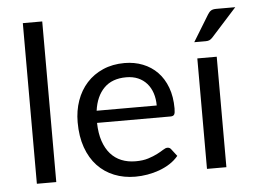

<svg xmlns="http://www.w3.org/2000/svg" viewBox="-52 -802 1160 877"><g transform="rotate(-5 528.0 -364.0)"><path d="M172 -736.5V0H83V-736.5Z M739.5 -288Q739.5 -267 735 -260Q730.5 -253 718 -253H381Q382 -205 394 -169.5Q406 -134 427 -110.2Q448 -86.5 477 -74.8Q506 -63 542 -63Q575.5 -63 599.8 -70.8Q624 -78.5 641.5 -87.5Q659 -96.5 670.8 -104.2Q682.5 -112 691 -112Q702 -112 708 -103.5L733 -71Q716.5 -51 693.5 -36.2Q670.5 -21.5 644.2 -12Q618 -2.5 590 2.2Q562 7 534.5 7Q482 7 437.8 -10.8Q393.5 -28.5 361.2 -62.8Q329 -97 311 -147.5Q293 -198 293 -263.5Q293 -316.5 309.2 -362.5Q325.5 -408.5 356 -442.2Q386.5 -476 430.5 -495.2Q474.5 -514.5 529.5 -514.5Q575 -514.5 613.5 -499.2Q652 -484 680 -455.2Q708 -426.5 723.8 -384.2Q739.5 -342 739.5 -288ZM384 -308.5H659.5Q659.5 -339.5 651 -365.2Q642.5 -391 626 -409.8Q609.5 -428.5 585.8 -438.8Q562 -449 531.5 -449Q467 -449 430 -411.8Q393 -374.5 384 -308.5Z M952 -506.5V0H863V-506.5ZM1056 -724.5 939.5 -595.5Q932.5 -588 925.8 -584.8Q919 -581.5 908.5 -581.5H855.5L929.5 -702.5Q936.5 -714 944.8 -719.2Q953 -724.5 969 -724.5Z"/></g></svg>

Font: LatoCHI
Style: Regular
Weight: 400
Designer: Lukasz Dziedzic
Foundry: tyPoland Lukasz Dziedzic
Version: Version 1.104